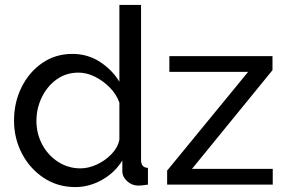

<svg xmlns="http://www.w3.org/2000/svg" viewBox="-20 -750 1162 780"><path d="M37 -260Q37 -334 67.5 -395.5Q98 -457 151.5 -494Q205 -531 274 -531Q337 -531 387 -498Q437 -465 465 -418V-730H553V-100Q553 -69 581 -68V0Q556 4 542 4Q516 4 496.5 -14Q477 -32 477 -54V-98Q446 -48 394 -19Q342 10 286 10Q214 10 157.5 -27.5Q101 -65 69 -126.5Q37 -188 37 -260ZM465 -183V-333Q453 -367 426 -394.5Q399 -422 365.5 -438.5Q332 -455 299 -455Q248 -455 209.5 -427Q171 -399 149.5 -354Q128 -309 128 -259Q128 -207 151.5 -163Q175 -119 216 -92.5Q257 -66 307 -66Q339 -66 373 -81.5Q407 -97 433 -124Q459 -151 465 -183ZM659 -57 988 -458H668V-522H1087V-465L760 -64H1088V0H659Z"/></svg>

Font: Raleway Medium
Style: Regular
Weight: 500
Designer: Matt McInerney, Pablo Impallari, Rodrigo Fuenzalida
Foundry: Matt McInerney, Pablo Impallari, Rodrigo Fuenzalida
Version: Version 4.026